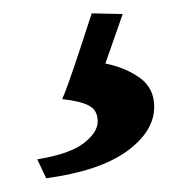

<svg xmlns="http://www.w3.org/2000/svg" viewBox="-20 -45 269 282"><path d="M206.5 111.8Q206.5 147.9 166.5 177Q126.5 206.1 47.9 216.8L34.7 189Q82.5 181.2 103 165.3Q123.5 149.4 123.5 133.3Q123.5 117.2 111.1 110.4Q98.6 103.5 71.3 100.6Q71.3 100.6 75 91.8Q78.6 83 87.9 55.9Q97.2 28.8 114.7 -25.4L160.2 -24.4L134.8 48.3Q164.1 54.2 185.3 69.3Q206.5 84.5 206.5 111.8Z"/></svg>

Font: Gentium Book Plus
Style: Regular
Weight: 400
Designer: Victor Gaultney, Annie Olsen, Iska Routamaa, Becca Hirsbrunner
Foundry: SIL International
Version: Version 6.101